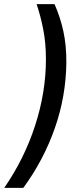

<svg xmlns="http://www.w3.org/2000/svg" viewBox="-76 -770 384 926"><path d="M187 -750Q214.5 -688 229.5 -619.8Q244.5 -551.5 244 -467.5Q242 -304.5 188.2 -151.2Q134.5 2 36.5 136H-55.5Q41.5 -4.5 93.5 -165Q145.5 -325.5 145.5 -484Q145.5 -562.5 132.5 -628.5Q119.5 -694.5 100.5 -750Z"/></svg>

Font: Cabin Condensed Medium
Style: Italic
Weight: 500
Width: 3
Italic angle: -10°
Designer: Pablo Impallari
Foundry: Pablo Impallari. http://www.impallari.com Igino Marini. http://www.ikern.com
Version: Version 3.001; ttfautohint (v1.8.3)